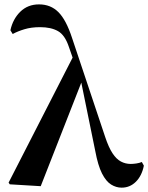

<svg xmlns="http://www.w3.org/2000/svg" viewBox="-20 -839 676 875"><path d="M24.6 1 19.2 -6.7 319.3 -592.9 356.9 -478.8 165.6 9.5ZM534.3 16.2Q509.3 16.2 486.2 1.9Q463.2 -12.4 444.8 -48.5Q426.5 -84.7 414.1 -150.9L347.9 -475.3L345.6 -476.9L294.1 -624.8Q275.9 -679.5 244.1 -697.3Q212.4 -715.2 162.6 -715.2Q122.3 -715.2 91.2 -705.7Q60.1 -696.3 37.9 -684L27.4 -701Q38.6 -752.4 72.6 -785.7Q106.7 -819 157.9 -819Q211 -819 246.2 -783.7Q281.5 -748.4 308.2 -666.6L459.4 -214.5Q475.4 -166.7 492.9 -140.3Q510.3 -113.8 531 -102.9Q551.7 -91.9 575.7 -91.9Q586.9 -91.9 601.3 -94Q615.6 -96.2 626.4 -100.7L635.6 -83.9Q626.3 -37.6 599.2 -10.7Q572.1 16.2 534.3 16.2Z"/></svg>

Font: Source Han Serif JP VF
Style: Regular
Weight: 250
Designer: Ryoko NISHIZUKA 西塚涼子 (kana & ideographs); Frank Grießhammer (Latin, Greek & Cyrillic); Wenlong ZHANG 张文龙 (bopomofo); San
Foundry: Adobe
Version: Version 2.001;hotconv 1.1.0;makeotfexe 2.6.0